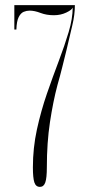

<svg xmlns="http://www.w3.org/2000/svg" viewBox="-20 -720 348 750"><path d="M136 10Q120 10 114.2 -7.5Q108.5 -25 108.5 -66.5Q108.5 -142 124.2 -214.2Q140 -286.5 163.2 -353.8Q186.5 -421 209.5 -481.5Q232.5 -542 248.2 -594.8Q264 -647.5 264 -690.5Q261 -681.5 239 -671Q217 -660.5 190.5 -660.5Q161.5 -660.5 138.2 -669.5Q115 -678.5 95.5 -678.5Q84 -678.5 72.5 -673.8Q61 -669 53 -653.2Q45 -637.5 44 -604.5H36V-700H272.5Q272.5 -662.5 262.5 -621.2Q252.5 -580 239.5 -523.5Q231.5 -491.5 223 -457Q214.5 -422.5 204.5 -388Q187.5 -324 175.2 -243.2Q163 -162.5 163 -66.5Q163 -25 157 -7.5Q151 10 136 10Z"/></svg>

Font: Imbue 100pt ExtraLight
Style: Regular
Weight: 200
Designer: Tyler Finck
Foundry: Etcetera Type Company
Version: Version 1.102; ttfautohint (v1.8.3)